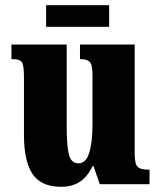

<svg xmlns="http://www.w3.org/2000/svg" viewBox="-20 -707 617 737"><path d="M214 10Q138 10 105 -39Q72 -88 72 -188V-409Q72 -452 65.5 -466Q59 -480 27 -480H24V-536H236V-222Q236 -148 244.5 -114Q253 -80 281 -80Q310 -80 322.5 -120.5Q335 -161 335 -230V-418Q335 -461 323.5 -470.5Q312 -480 290 -480H287V-536H497V-118Q497 -75 509.5 -65.5Q522 -56 544 -56H554V0H363L339 -69H335Q317 -30 287.5 -10Q258 10 214 10ZM157 -604V-687H399V-604Z"/></svg>

Font: Noto Serif Bengali ExtraCondensed Black
Style: Regular
Weight: 900
Width: 2
Designer: Juan Bruce, Universal Thirst, Indian Type Foundry and the Monotype Design Team.
Foundry: Monotype Imaging Inc.
Version: Version 2.003; ttfautohint (v1.8.4.7-5d5b)